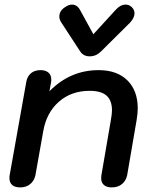

<svg xmlns="http://www.w3.org/2000/svg" viewBox="-20 -805 662 835"><path d="M21 -31Q21 -39 22 -43L94 -447Q98 -472 114 -486Q130 -500 156 -500Q178 -500 190.5 -489.5Q203 -479 203 -459Q203 -451 202 -447L195 -408Q285 -500 409 -500Q489 -500 534 -455.5Q579 -411 579 -334Q579 -312 574 -282L533 -43Q528 -19 510.5 -4.5Q493 10 466 10Q444 10 432 -0.5Q420 -11 420 -30Q420 -38 421 -43L462 -282Q467 -309 467 -325Q467 -368 443.5 -389Q420 -410 370 -410Q290 -410 236 -362.5Q182 -315 168 -234L134 -43Q129 -19 111.5 -4.5Q94 10 68 10Q45 10 33 -0.5Q21 -11 21 -31ZM329 -581 246 -708Q238 -721 238 -733Q238 -758 263 -774Q279 -785 293 -785Q316 -785 329 -760L386 -656L481 -760Q503 -785 526 -785Q541 -785 552 -775Q565 -763 565 -747Q565 -728 546 -707L419 -581Q398 -560 370 -560Q343 -560 329 -581Z"/></svg>

Font: Kodchasan SemiBold
Style: Italic
Weight: 600
Italic angle: -10°
Version: Version 1.000; ttfautohint (v1.6)